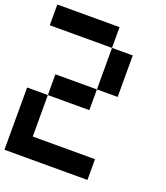

<svg xmlns="http://www.w3.org/2000/svg" viewBox="-156 -981 938 1087"><g transform="rotate(20 312.5 -437.5)"><path d="M0 0V-375H125V-125H500V0ZM0 -750V-875H375V-750ZM125 -375V-500H375V-375ZM375 -500V-750H500V-500Z"/></g></svg>

Font: Galmuri7 Regular
Style: Regular
Weight: 400
Designer: Lee Minseo (quiple)
Version: Version 2.399;hotconv 1.1.1;makeotfexe 2.6.0 DEVELOPMENT